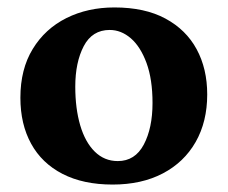

<svg xmlns="http://www.w3.org/2000/svg" viewBox="-20 -487 612 516"><path d="M282.7 9Q203.7 9 148 -19.7Q92.3 -48.4 63.6 -100.9Q34.8 -153.3 34.8 -224.3Q34.8 -301.2 68 -355.4Q101.1 -409.7 158.4 -438.4Q215.7 -467 287.4 -467Q369.4 -467 424.8 -437Q480.3 -407 508.6 -354.5Q536.9 -302.1 536.9 -233.2Q536.9 -160 505.8 -105.4Q474.7 -50.9 417.7 -21Q360.6 9 282.7 9ZM296.5 -54.1Q342.9 -54.1 366.4 -98.4Q389.9 -142.7 389.9 -210.2Q389.9 -273.8 373.8 -317.7Q357.6 -361.6 331.6 -384.1Q305.5 -406.5 274.8 -406.5Q227.8 -406.5 205 -362.9Q182.3 -319.3 182.3 -254.2Q182.3 -195.5 195.6 -150.1Q209 -104.7 234.8 -79.4Q260.6 -54.1 296.5 -54.1Z"/></svg>

Font: Vollkorn
Style: Regular
Weight: 400
Designer: Friedrich Althausen
Foundry: Friedrich Althausen
Version: Version 5.001